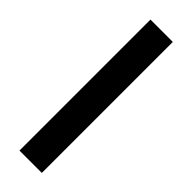

<svg xmlns="http://www.w3.org/2000/svg" viewBox="12 -135 415 415"><g transform="rotate(-45 219.5 73.0)"><path d="M419.9 39.1H19.5V107.4H419.9Z"/></g></svg>

Font: Gemunu Libre
Style: Bold
Weight: 700
Designer: Pushpananda Ekanayake, Sol Matas, Kosala Senevirathne
Foundry: Mooniak
Version: Version 1.001